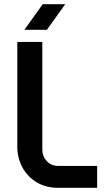

<svg xmlns="http://www.w3.org/2000/svg" viewBox="-20 -901 511 921"><path d="M260 0Q200 0 156 -26.5Q112 -53 87.5 -98Q63 -143 63 -198V-700H183V-183Q183 -151 204.5 -128Q226 -105 260 -105H446V0ZM97 -758 185 -881H293L205 -758Z"/></svg>

Font: MuseoModerno Medium
Style: Regular
Weight: 500
Designer: Pablo Cosgaya, Héctor Gatti, Marcela Romero, and the Authors of The MuseoModerno Project.
Foundry: Omnibus-Type Team
Version: Version 1.001